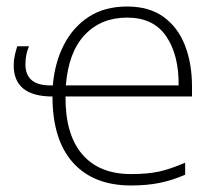

<svg xmlns="http://www.w3.org/2000/svg" viewBox="-20 -559 668 589"><path d="M370 -539Q438 -539 482 -507Q526 -475 547.5 -419.5Q569 -364 569 -294V-263H181Q180 -147 232 -86Q284 -25 382 -25Q432 -25 467 -32.5Q502 -40 548 -60V-23Q509 -6 470 2Q431 10 382 10Q267 10 204 -60Q141 -130 141 -263Q22 -263 22 -359Q22 -375 25.5 -390Q29 -405 33 -417H69Q58 -392 58 -362Q58 -297 134 -297H142Q148 -367 176 -421.5Q204 -476 252.5 -507.5Q301 -539 370 -539ZM370 -505Q290 -505 240 -452Q190 -399 182 -297H528Q529 -390 490 -447.5Q451 -505 370 -505Z"/></svg>

Font: Noto Sans ExtraLight
Style: Regular
Weight: 200
Designer: Monotype Design Team
Foundry: Monotype Imaging Inc.
Version: Version 2.007